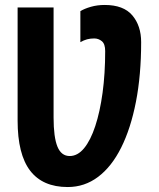

<svg xmlns="http://www.w3.org/2000/svg" viewBox="-20 -744 640 774"><path d="M253 10Q152 10 101.5 -56Q51 -122 51 -258V-714H196V-270Q196 -191 211.5 -153Q227 -115 261 -115Q293 -115 319 -146.5Q345 -178 364 -235.5Q383 -293 393.5 -370Q404 -447 404 -538Q404 -567 390.5 -578Q377 -589 360 -589Q344 -589 331 -585.5Q318 -582 304 -574V-699Q320 -709 346 -716.5Q372 -724 402 -724Q478 -724 513.5 -682Q549 -640 549 -574Q549 -441 528 -333.5Q507 -226 468.5 -149Q430 -72 375.5 -31Q321 10 253 10Z"/></svg>

Font: Noto Sans Mono
Style: Bold
Weight: 700
Designer: Monotype Design Team
Foundry: Monotype Imaging Inc.
Version: Version 2.014